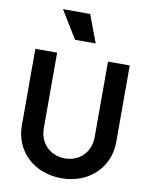

<svg xmlns="http://www.w3.org/2000/svg" viewBox="-107 -1093 932 1182"><g transform="rotate(10 359.0 -501.5)"><path d="M424 -842 359 -1015H189L295 -842ZM359 12C530 12 654 -106 654 -266V-745H518V-273C518 -180 452 -112 359 -112C267 -112 200 -180 200 -273V-745H64V-266C64 -106 188 12 359 12Z"/></g></svg>

Font: Plus Jakarta Sans
Style: Bold
Weight: 700
Designer: Gumpita Rahayu
Foundry: Tokotype
Version: Version 2.071;gftools[0.9.30]